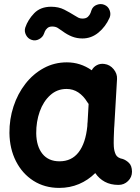

<svg xmlns="http://www.w3.org/2000/svg" viewBox="-20 -857 679 934"><path d="M556.6 42.5Q518.1 42.5 490 27.3Q461.9 12.2 443.4 -15.1Q408.7 19.5 364.3 38.3Q319.8 57.1 268.1 57.1Q197.3 57.1 142.8 22.5Q88.4 -12.2 57.6 -72.8Q26.9 -133.3 25.9 -210Q25.4 -277.3 45.7 -339.1Q65.9 -400.9 103.5 -449.2Q141.1 -497.6 192.6 -525.6Q244.1 -553.7 305.2 -553.7Q371.1 -553.7 426.3 -515.1Q434.6 -531.2 451.2 -540Q467.8 -548.8 487.8 -545.9Q514.6 -542.5 532.7 -520.5Q550.8 -498.5 549.3 -472.7L536.1 -244.6Q535.6 -239.3 535.2 -233.4Q534.2 -212.4 533.4 -185.5Q532.7 -158.7 533.7 -143.6Q535.2 -121.6 543.2 -105Q551.3 -88.4 577.6 -83.5Q593.3 -78.1 607.4 -64.5Q621.6 -50.8 622.1 -22Q622.1 4.9 602.8 23.7Q583.5 42.5 556.6 42.5ZM269.5 -72.3Q328.6 -72.3 362.5 -116.5Q396.5 -160.6 404.8 -243.2Q404.8 -250 405.3 -255.9Q405.3 -260.3 406.2 -264.2L411.1 -351.1Q407.2 -355.5 404.3 -360.8Q386.2 -390.6 360.8 -407.5Q335.4 -424.3 303.7 -424.3Q257.8 -424.3 224.4 -394Q190.9 -363.8 173.3 -314.5Q155.8 -265.1 156.2 -208.5Q157.2 -145 186.5 -108.6Q215.8 -72.3 269.5 -72.3ZM133.8 -663.1Q115.7 -668.9 106.4 -687Q97.2 -705.1 103 -723.1Q115.7 -760.7 146.2 -792.5Q176.8 -824.2 228.5 -824.2Q265.1 -824.2 292.7 -810.1Q320.3 -795.9 342.8 -781.7Q352.5 -775.4 361.1 -771Q369.6 -766.6 380.9 -766.6Q398.4 -766.6 407.5 -775.1Q416.5 -783.7 420.4 -793.9Q424.3 -804.2 425.3 -808.1Q432.1 -826.7 451.4 -833.7Q470.7 -840.8 487.8 -833.5Q505.9 -826.2 513.2 -807.4Q520.5 -788.6 513.2 -771Q493.7 -727.1 459 -698.5Q424.3 -669.9 380.9 -669.9Q354 -669.9 330.3 -679.2Q306.6 -688.5 283.7 -705.6Q271.5 -714.8 260.5 -721.4Q249.5 -728 233.9 -728Q219.2 -728 210.7 -720.5Q202.1 -712.9 198.5 -704.6Q194.8 -696.3 194.3 -693.8Q188 -675.8 169.9 -666.3Q151.9 -656.7 133.8 -663.1Z"/></svg>

Font: Mikhak-DS1-FD Bold
Style: Bold
Weight: 700
Designer: Amin Abedi
Version: Version 3.2